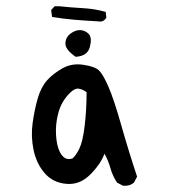

<svg xmlns="http://www.w3.org/2000/svg" viewBox="-20 -598 540 612"><path d="M372 -6 353 -16Q339 -37 332 -62Q325 -87 313 -108Q301 -75 267.5 -41.5Q234 -8 191 -12Q148 -16 122 -46.5Q96 -77 87 -120Q78 -163 84 -206Q90 -249 100.5 -285Q111 -321 130.5 -342.5Q150 -364 179.5 -380.5Q209 -397 245.5 -391.5Q282 -386 295 -374Q308 -362 325.5 -322Q343 -282 366.5 -199Q390 -116 417 -35L407 -16Q393 -4 372 -6ZM211 -93Q222 -102 233 -124.5Q244 -147 250 -198Q256 -249 256 -304Q242 -314 230 -315.5Q218 -317 202 -301Q186 -285 176 -265Q166 -245 161 -215Q156 -185 160 -152.5Q164 -120 177.5 -103Q191 -86 211 -93ZM221 -417Q188 -440 188.5 -459.5Q189 -479 205 -491Q221 -503 236.5 -502Q252 -501 263 -489.5Q274 -478 266.5 -448.5Q259 -419 221 -417ZM292 -530Q254 -532 218 -535Q182 -538 146 -544L143 -566L154 -578H170Q207 -574 244.5 -572Q282 -570 317 -560L319 -542Q310 -526 292 -530Z"/></svg>

Font: NaniFont Regular
Style: Regular
Weight: 400
Designer: Nanigashitei
Version: Version 1.036